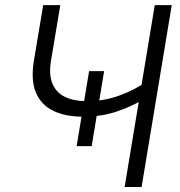

<svg xmlns="http://www.w3.org/2000/svg" viewBox="-20 -748 721 768"><path d="M313.5 -281.2Q240.2 -281.2 191.7 -305.4Q143.1 -329.6 123 -379.2Q103 -428.7 115.7 -505.9L152.8 -727.5H221.2L184.1 -505.9Q174.8 -450.2 189.5 -414.1Q204.1 -377.9 239.7 -360.6Q275.4 -343.3 328.6 -343.3Q394.5 -343.3 455.3 -365Q516.1 -386.7 570.3 -423.8L559.1 -354Q506.3 -321.3 445.3 -301.3Q384.3 -281.2 313.5 -281.2ZM478.5 0 599.1 -727.5H667L546.4 0ZM286.6 -163.6 336.4 -463.4H396.5L346.7 -163.6Z"/></svg>

Font: Inter 20pt Light
Style: Italic
Weight: 300
Italic angle: -9.3988°
Version: Version 4.001;git-66647c0bb